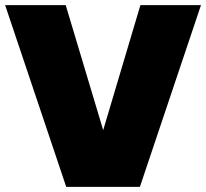

<svg xmlns="http://www.w3.org/2000/svg" viewBox="-20 -728 803 748"><path d="M763 -708 525 0H238L0 -708H236L382 -221L527 -708Z"/></svg>

Font: Poppins Black A&M
Style: Regular
Weight: 900
Designer: Ninad Kale (Devanagari), Jonny Pinhorn (Latin)
Foundry: Indian Type Foundry
Version: 4.004